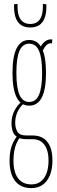

<svg xmlns="http://www.w3.org/2000/svg" viewBox="-20 -745 294 985"><path d="M141 220Q86 220 57.5 183.5Q29 147 29 78Q29 51 33.5 28Q38 5 47.5 -14.5Q57 -34 72 -52L86 -45Q73 -29 65 -10.5Q57 8 53 30Q49 52 49 78Q49 118 59.5 145.5Q70 173 90.5 187Q111 201 141 201Q169 201 188.5 186.5Q208 172 218.5 144.5Q229 117 229 78Q229 44 219.5 19.5Q210 -5 192 -18Q174 -31 148 -31H115Q86 -31 69 -41.5Q52 -52 45.5 -70.5Q39 -89 39 -114Q39 -145 52 -173Q65 -201 90 -223L101 -213Q80 -194 69 -169Q58 -144 58 -115Q58 -88 69.5 -69Q81 -50 115 -50H147Q197 -50 223 -17Q249 16 249 78Q249 122 236 154Q223 186 199 203Q175 220 141 220ZM130 -203Q87 -203 65.5 -245Q44 -287 44 -371Q44 -455 65.5 -497.5Q87 -540 130 -540Q173 -540 194.5 -497.5Q216 -455 216 -371Q216 -287 194.5 -245Q173 -203 130 -203ZM130 -222Q164 -222 180 -258.5Q196 -295 196 -371Q196 -448 180 -484.5Q164 -521 130 -521Q96 -521 80 -484.5Q64 -448 64 -371Q64 -295 80 -258.5Q96 -222 130 -222ZM196 -479 186 -499Q194 -519 209 -531Q224 -543 240 -543Q245 -543 246 -543Q247 -543 248 -542L247 -522Q246 -523 245 -523Q244 -523 240 -523Q228 -523 217.5 -512.5Q207 -502 196 -479ZM135 -604Q109 -604 90.5 -615Q72 -626 62 -650Q52 -674 52 -712Q52 -715 52 -717.5Q52 -720 52 -723L70 -725Q70 -722 70 -718.5Q70 -715 70 -713Q70 -680 78 -660Q86 -640 101 -631Q116 -622 135 -622Q155 -622 169.5 -631Q184 -640 192 -660Q200 -680 200 -713Q200 -715 200 -718.5Q200 -722 200 -725L218 -723Q218 -720 218 -717.5Q218 -715 218 -712Q218 -674 208 -650Q198 -626 179.5 -615Q161 -604 135 -604Z"/></svg>

Font: Georama ExtraCondensed Thin
Style: Regular
Weight: 100
Width: 2
Designer: Jean-Baptiste Levee
Foundry: Production Type
Version: Version 1.001